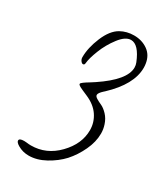

<svg xmlns="http://www.w3.org/2000/svg" viewBox="-151 -705 607 707"><g transform="rotate(30 152.0 -351.0)"><path d="M211.4 -404.3Q195.8 -390.1 195.8 -381.8Q195.8 -375.5 205.3 -369.6Q214.8 -363.8 227.5 -358.2Q240.2 -352.5 254.2 -337.9Q268.1 -323.2 274.9 -302.2Q280.8 -284.7 280.8 -266.1Q280.8 -230.5 263.4 -193.6Q246.1 -156.7 220.7 -128.4Q195.8 -101.6 160.2 -82Q124.5 -62.5 90.3 -62.5Q64.5 -62.5 43.9 -74.7Q28.8 -83.5 28.8 -91.3Q28.8 -101.1 49.3 -101.1Q55.2 -101.1 58.6 -100.6Q68.8 -99.1 78.6 -99.1Q143.6 -99.1 191.4 -148.4Q239.3 -197.8 239.3 -256.3Q239.3 -289.6 220.5 -317.4Q201.7 -345.2 163.6 -361.3Q138.2 -372.1 129.6 -376.7Q121.1 -381.3 121.1 -385.3Q121.1 -387.2 123 -389.4Q125 -391.6 129.6 -395Q134.3 -398.4 138.9 -401.4Q143.6 -404.3 152.6 -409.9Q161.6 -415.5 168.9 -420.4Q266.1 -485.4 266.1 -538.1Q266.1 -548.8 262.2 -558.1Q237.3 -620.1 204.6 -620.1Q181.2 -620.1 156.7 -588.1Q132.3 -556.2 118.2 -520Q104 -483.9 102.1 -462.9Q101.6 -454.1 95.2 -454.1Q90.3 -454.1 85.4 -460.7Q80.6 -467.3 80.6 -475.6Q80.6 -515.6 100.1 -562.3Q119.6 -608.9 149.9 -626Q175.3 -640.1 206.1 -640.1Q239.3 -640.1 264.2 -622.8Q289.1 -605.5 294.4 -572.3Q295.9 -563.5 295.9 -554.2Q295.9 -483.4 215.8 -408.2Z"/></g></svg>

Font: Sintesa 2
Style: 2
Weight: 400
Version: Version 001.000